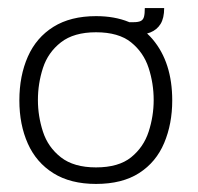

<svg xmlns="http://www.w3.org/2000/svg" viewBox="-20 -446 490 476"><path d="M218 10Q155 10 112.5 -16.5Q70 -43 49 -90Q28 -137 28 -197Q28 -258 49 -305.5Q70 -353 112.5 -379.5Q155 -406 218 -406Q310 -406 358.5 -348.5Q407 -291 407 -197Q407 -139 387 -91.5Q367 -44 325 -17Q283 10 218 10ZM218 -31Q274 -31 305 -56Q336 -81 348.5 -119.5Q361 -158 361 -198Q361 -239 348.5 -277.5Q336 -316 305 -341Q274 -366 218 -366Q163 -366 131 -341Q99 -316 86.5 -277.5Q74 -239 74 -198Q74 -158 86.5 -119.5Q99 -81 131 -56Q163 -31 218 -31ZM287 -359 289 -391H311Q323 -391 329 -394Q335 -397 337 -404.5Q339 -412 339 -426H387Q387 -401 378 -386.5Q369 -372 352.5 -365.5Q336 -359 311 -359Z"/></svg>

Font: Darker Grotesque
Style: Regular
Weight: 400
Designer: Gabriel Lam
Foundry: TypeRant
Version: Version 1.000;gftools[0.9.28]